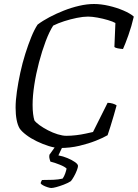

<svg xmlns="http://www.w3.org/2000/svg" viewBox="-20 -740 689 960"><path d="M279 0Q255 0 224.5 -9.5Q194 -19 164 -33.5Q134 -48 111 -65.5Q88 -83 78 -98Q68 -115 63 -141.5Q58 -168 58 -202Q58 -237 64.5 -282.5Q71 -328 81.5 -376.5Q92 -425 106.5 -471Q121 -517 136.5 -555Q152 -593 168 -617Q193 -636 227 -654Q261 -672 299 -687Q337 -702 376 -711Q415 -720 450 -720Q485 -720 524 -711Q563 -702 597 -687.5Q631 -673 649 -657Q638 -609 622 -564Q606 -519 595 -495Q580 -496 568 -498.5Q556 -501 552 -505L557 -625Q545 -632 520 -639.5Q495 -647 467.5 -652Q440 -657 420 -657Q396 -657 364 -650.5Q332 -644 301 -634Q270 -624 246 -612Q227 -583 208.5 -534Q190 -485 175 -428Q160 -371 151.5 -315.5Q143 -260 143 -216Q143 -190 145.5 -170.5Q148 -151 152 -138Q160 -127 178 -114Q196 -101 220 -88.5Q244 -76 268.5 -68.5Q293 -61 312 -61Q335 -61 360.5 -64Q386 -67 408.5 -72Q431 -77 445 -80L518 -226Q531 -226 544 -222Q557 -218 563 -213Q557 -190 548.5 -161.5Q540 -133 532 -107Q524 -81 518 -64Q496 -51 459.5 -36.5Q423 -22 377 -11Q331 0 279 0ZM236 200Q230 200 217.5 196Q205 192 195 186.5Q185 181 183 176Q185 170 186 167.5Q187 165 190 160Q221 160 246 159Q271 158 293 153Q301 142 306 127.5Q311 113 313 103Q305 94 279 83.5Q253 73 232 68Q231 64 228 55Q225 46 227 34Q239 18 251 0.5Q263 -17 278 -37H307L272 37Q295 41 317.5 50.5Q340 60 355 70.5Q370 81 370 90Q370 97 364 112.5Q358 128 349.5 143Q341 158 334 166Q318 176 298 183.5Q278 191 261.5 195.5Q245 200 236 200Z"/></svg>

Font: Texturina 12pt ExtraLight
Style: Italic
Weight: 250
Italic angle: -11°
Designer: Guillermo Torres Carreño
Foundry: Omnibus-Type
Version: Version 1.002